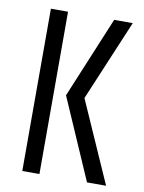

<svg xmlns="http://www.w3.org/2000/svg" viewBox="-78 -728 589 783"><g transform="rotate(10 216.5 -336.0)"><path d="M69 -672H140V0H69ZM331 -672H408L267 -337L416 0H337L191 -335Z"/></g></svg>

Font: Khand
Style: Regular
Weight: 400
Designer: Devanagari: Sanchit Sawaria, Jyotish Sonowal; Latin: Satya Rajpurohit
Foundry: Indian Type Foundry
Version: Version 1.100;PS 1.0;hotconv 1.0.78;makeotf.lib2.5.61930; tt